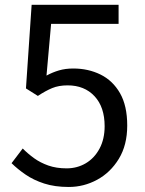

<svg xmlns="http://www.w3.org/2000/svg" viewBox="-20 -753 595 787"><path d="M261.8 13.4Q204.7 13.4 161.2 -0.7Q117.8 -14.8 85.2 -37.1Q52.6 -59.4 27.4 -84.1L73.1 -144.3Q94.1 -123.1 119.6 -104.6Q145.1 -86.2 178.1 -74.5Q211.1 -62.9 252.9 -62.9Q296.2 -62.9 331.7 -83.8Q367.1 -104.8 388 -143.9Q408.9 -183 408.9 -235.6Q408.9 -314.2 367.5 -358.6Q326 -403.1 257.2 -403.1Q220.8 -403.1 193.8 -391.9Q166.9 -380.8 135.2 -359.8L86.4 -390.6L109.7 -733.4H466.1V-655.2H189.5L170.6 -443.2Q195.5 -456.7 221.7 -464.4Q247.9 -472.2 280.5 -472.2Q341.7 -472.2 391.9 -447.5Q442.2 -422.8 471.9 -371.1Q501.5 -319.4 501.5 -238.4Q501.5 -158.5 467.1 -102Q432.6 -45.6 378 -16.1Q323.5 13.4 261.8 13.4Z"/></svg>

Font: Noto Sans TC Thin
Style: Regular
Weight: 100
Designer: Ryoko NISHIZUKA 西塚涼子 (kana, bopomofo & ideographs); Paul D. Hunt (Latin, Greek & Cyrillic); Sandoll Communications 산돌커뮤니
Foundry: Adobe
Version: Version 2.004-H2;hotconv 1.0.118;makeotfexe 2.5.65603